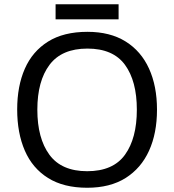

<svg xmlns="http://www.w3.org/2000/svg" viewBox="-20 -875 821 905"><path d="M720 -358Q720 -247 682.5 -164.5Q645 -82 572 -36Q499 10 391 10Q280 10 206.5 -36Q133 -82 97 -165Q61 -248 61 -359Q61 -469 97 -551Q133 -633 206.5 -679Q280 -725 392 -725Q499 -725 572 -679.5Q645 -634 682.5 -551.5Q720 -469 720 -358ZM156 -358Q156 -223 213 -145.5Q270 -68 391 -68Q513 -68 569 -145.5Q625 -223 625 -358Q625 -493 569 -569.5Q513 -646 392 -646Q271 -646 213.5 -569.5Q156 -493 156 -358ZM539 -855V-784H242V-855Z"/></svg>

Font: Noto Serif Ottoman Siyaq
Style: Regular
Weight: 400
Designer: Sérgio Martins
Version: Version 1.005; ttfautohint (v1.8.4.7-5d5b)